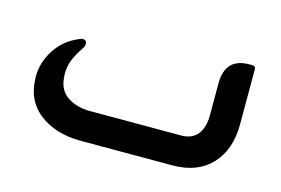

<svg xmlns="http://www.w3.org/2000/svg" viewBox="-59 -482 875 598"><g transform="rotate(15 378.5 -183.0)"><path d="M681 -366H690Q701 -366 701 -356V-178Q701 -96 656 -48Q611 0 530 0H235Q153 0 100.5 -41Q48 -82 48 -157Q48 -203 74 -243.5Q100 -284 144 -303Q154 -308 159 -308Q172 -308 172 -296Q172 -290 170 -286Q168 -282 166 -279Q153 -260 143 -238.5Q133 -217 133 -189Q133 -140 163.5 -118.5Q194 -97 239 -97H532Q568 -97 585.5 -119.5Q603 -142 603 -180V-284Q603 -366 681 -366Z"/></g></svg>

Font: Zain
Style: Bold
Weight: 700
Designer: Zain,Boutros
Foundry: Mobile Telecommunications Company (Zain), 2024
Version: Version 1.50; ttfautohint (v1.8.4)